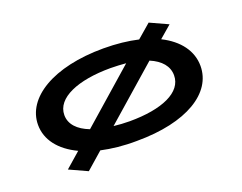

<svg xmlns="http://www.w3.org/2000/svg" viewBox="-96 -698 1191 944"><g transform="rotate(-20 500.0 -226.0)"><path d="M224 67 312 -10C366 2 428 9 497 8C760 8 917 -91 917 -232C917 -310 868 -377 780 -421L844 -476L750 -519L678 -457C626 -469 565 -476 497 -476C234 -476 67 -373 67 -232C67 -154 118 -88 209 -45L130 24ZM205 -233C205 -323 327 -373 497 -373C526 -373 553 -371 578 -369L300 -125C240 -148 205 -185 205 -233ZM497 -95C468 -95 440 -97 414 -100L690 -342C747 -318 779 -281 779 -233C779 -144 667 -95 497 -95Z"/></g></svg>

Font: Inconsolata UltraExpanded
Style: Bold
Weight: 700
Width: 9
Monospace: yes
Designer: Raph Levien, Cyreal, Brenton Simpson
Foundry: Raph Levien, Cyreal, Google
Version: Version 3.100